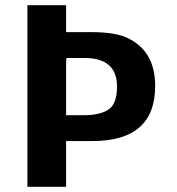

<svg xmlns="http://www.w3.org/2000/svg" viewBox="-20 -715 678 735"><path d="M85 0V-695H233V-592H329Q412 -592 458 -574Q574 -526 574 -386Q574 -175 334 -175H233V0ZM233 -274H303Q362 -274 395 -295.5Q428 -317 428 -384Q428 -493 303 -493H234Q234 -489 233.5 -481Q233 -473 233 -468Z"/></svg>

Font: Coval
Style: Heavy
Weight: 900
Foundry: Context Ltd
Version: Version 001.000